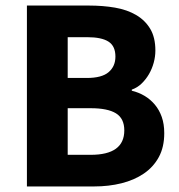

<svg xmlns="http://www.w3.org/2000/svg" viewBox="-20 -672 645 692"><path d="M77 0V-652H300Q351 -652 394.5 -644.5Q438 -637 470.5 -618Q503 -599 521.5 -568Q540 -537 540 -490Q540 -468 534 -446Q528 -424 517 -405Q506 -386 490.5 -371Q475 -356 455 -349V-345Q480 -339 501 -326.5Q522 -314 538 -295Q554 -276 563 -250.5Q572 -225 572 -192Q572 -142 552.5 -106Q533 -70 498.5 -46.5Q464 -23 418 -11.5Q372 0 319 0ZM224 -391H293Q347 -391 371.5 -412Q396 -433 396 -468Q396 -506 371 -522Q346 -538 294 -538H224ZM224 -114H307Q428 -114 428 -202Q428 -245 398 -263.5Q368 -282 307 -282H224Z"/></svg>

Font: TypoPRO Source Sans Pro
Style: Bold
Weight: 700
Designer: Paul D. Hunt
Foundry: Adobe Systems Incorporated
Version: Version 2.020;PS 2.000;hotconv 1.0.86;makeotf.lib2.5.63406